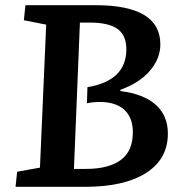

<svg xmlns="http://www.w3.org/2000/svg" viewBox="-20 -720 690 740"><path d="M598 -549Q598 -494 557.5 -447Q517 -400 444 -374V-369Q533 -358 580 -316.5Q627 -275 627 -205Q627 -107 543 -53.5Q459 0 309 0H40L46 -58L134 -74L158 -625L72 -642L78 -700H348Q598 -700 598 -549ZM317 -384Q467 -409 467 -530Q467 -584 433 -608.5Q399 -633 325 -633H288L265 -69H312Q398 -69 445 -103Q492 -137 492 -210Q492 -267 459 -297Q426 -327 365 -327Q338 -327 315 -322Z"/></svg>

Font: Literata 12pt SemiBold
Style: Italic
Weight: 600
Italic angle: -2°
Designer: Latin by Veronika Burian and Jose Scaglione. Greek by Irene Vlachou. Cyrillic by Vera Evstafieva
Foundry: TypeTogether
Version: Version 3.002